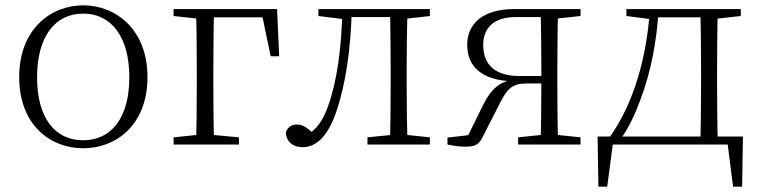

<svg xmlns="http://www.w3.org/2000/svg" viewBox="-20 -542 2846 720"><path d="M292 14C414 14 533 -72 533 -253C533 -433 413 -522 292 -522C171 -522 52 -433 52 -253C52 -72 170 14 292 14ZM292 -16C185 -16 119 -101 119 -252C119 -403 185 -491 292 -491C398 -491 465 -403 465 -252C465 -101 398 -16 292 -16Z M715 0H783C781 -48 780 -158 780 -226V-275C780 -349 781 -460 783 -508H715C717 -460 718 -349 718 -275V-226C718 -158 717 -48 715 0ZM748 -477H990L959 -504L995 -331H1027L1019 -508H748ZM631 0H876V-27L758 -38H738L631 -27ZM631 -482 740 -470H748V-508H631Z M1114 10C1167 10 1212 -32 1244 -132C1276 -229 1296 -359 1299 -508H1264C1261 -363 1244 -238 1210 -143C1189 -86 1167 -57 1130 -35V-26H1160V-35C1136 -61 1117 -75 1094 -75C1073 -75 1060 -66 1052 -47C1052 -12 1078 10 1114 10ZM1174 -482 1270 -470H1277V-508H1174ZM1279 -478H1471V-508H1279ZM1358 0H1592V-27L1487 -38H1467L1358 -27ZM1442 0H1509C1506 -48 1505 -158 1505 -226V-283C1505 -349 1506 -460 1509 -508H1442C1444 -460 1445 -349 1445 -283V-226C1445 -158 1444 -48 1442 0ZM1475 -470H1487L1592 -482V-508H1475Z M1909 -508C1790 -508 1732 -453 1732 -373C1732 -299 1780 -238 1911 -237L1916 -245C1854 -238 1822 -210 1790 -145L1727 -17L1761 -38L1658 -26V0C1678 4 1700 8 1723 8C1768 8 1778 -2 1795 -38L1853 -152C1882 -210 1901 -229 1955 -229H2040V-257H1927C1839 -257 1792 -298 1792 -373C1792 -436 1830 -478 1914 -478H2040L2048 -470L2157 -482V-508ZM2007 0H2073C2071 -48 2070 -158 2070 -226V-283C2070 -349 2071 -460 2073 -508H2007C2009 -460 2010 -349 2010 -283V-237C2010 -158 2009 -48 2007 0ZM1923 0H2157V-27L2052 -38H2030L1923 -27Z M2733 0 2706 -23 2729 158H2763L2766 -30H2221L2224 158H2257L2281 -23L2255 0ZM2606 0H2672C2670 -48 2669 -158 2669 -226V-283C2669 -349 2670 -460 2672 -508H2606C2608 -460 2609 -349 2609 -283V-226C2609 -158 2608 -48 2606 0ZM2329 -482 2421 -470H2431V-508H2329ZM2639 -470H2650L2758 -482V-508H2639ZM2268 -30 2306 -6V-18C2337 -62 2361 -112 2380 -164C2421 -270 2443 -389 2450 -508H2417C2406 -326 2355 -153 2268 -30ZM2431 -477H2641V-508H2431Z"/></svg>

Font: Source Han Serif TW VF
Style: Regular
Weight: 250
Designer: Ryoko NISHIZUKA 西塚涼子 (kana & ideographs); Frank Grießhammer (Latin, Greek & Cyrillic); Wenlong ZHANG 张文龙 (bopomofo); San
Foundry: Adobe
Version: Version 2.002;hotconv 1.1.0;makeotfexe 2.6.0